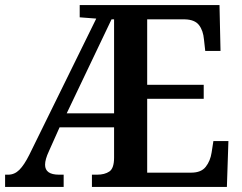

<svg xmlns="http://www.w3.org/2000/svg" viewBox="-20 -734 950 754"><path d="M0 0V-48H12Q37 -48 56 -67Q75 -86 95 -126L358 -661L293 -666V-714H842L846 -534H786L781 -579Q778 -614 761.5 -635.5Q745 -657 706 -658H558V-401H780V-346H558V-56H731Q770 -56 788 -79Q806 -102 811 -135L818 -180H877L871 0H341V-48H361Q391 -48 409.5 -60.5Q428 -73 428 -115V-234H214L172 -140Q157 -108 157 -87Q157 -48 212 -48H230V0ZM242 -289H428V-658H418Z"/></svg>

Font: Noto Serif Ethiopic SemiCondensed SemiBold
Style: Regular
Weight: 600
Width: 4
Designer: Monotype Design Team
Foundry: Monotype Imaging Inc.
Version: Version 2.102; ttfautohint (v1.8.4.7-5d5b)